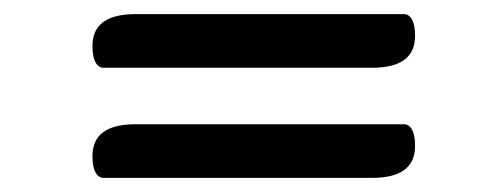

<svg xmlns="http://www.w3.org/2000/svg" viewBox="-20 -478 710 272"><path d="M111 -257Q111 -302 172 -302H554Q568 -299 568 -271Q568 -226 507 -226H125Q111 -229 111 -257ZM111 -413Q111 -458 172 -458H554Q568 -455 568 -427Q568 -382 507 -382H125Q111 -385 111 -413Z"/></svg>

Font: Sofia
Style: Regular
Weight: 400
Designer: Paula Nazal and Daniel Hernndez
Foundry: Paula Nazal, Daniel Hernndez
Version: Version 1.001